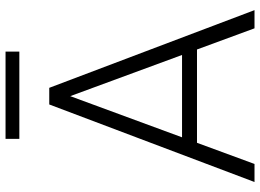

<svg xmlns="http://www.w3.org/2000/svg" viewBox="-138 -764 902 665"><g transform="rotate(-90 312.5 -431.0)"><path d="M547.4 0 474.1 -199.2H150.9L77.6 0H15.1L283.7 -710.9H341.3L610.4 0ZM169.9 -251H455.1L312.5 -638.2ZM466.8 -862.3V-814.5H164.6V-862.3Z"/></g></svg>

Font: Vazirmatn UI FD ExtraLight
Style: Regular
Weight: 200
Designer: Saber Rastikerdar
Foundry: Saber Rastikerdar
Version: Version 33.003